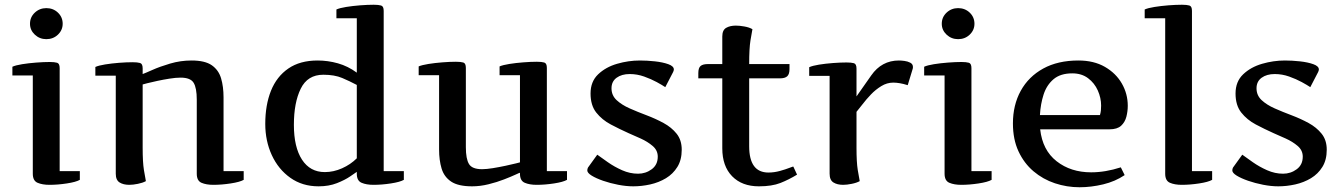

<svg xmlns="http://www.w3.org/2000/svg" viewBox="-20 -770 5659 809"><path d="M106.4 -669.9Q106.4 -697.8 126.7 -716.8Q147 -735.8 175.3 -735.8Q204.1 -735.8 224.1 -716.8Q244.1 -697.8 244.1 -669.9Q244.1 -643.1 224.1 -624Q204.1 -605 175.3 -605Q147 -605 126.7 -624Q106.4 -643.1 106.4 -669.9ZM231.4 -48.8H316.4V-12.2Q299.8 -2.9 261.7 2.9Q223.6 8.8 188.5 8.8Q158.7 8.8 138.4 0.2Q118.2 -8.3 118.2 -38.1V-452.1H32.2V-488.8Q45.9 -495.1 73.2 -499.5Q100.6 -503.9 132.3 -506.3Q164.1 -508.8 189.5 -508.8Q209.5 -508.8 220.5 -505.6Q231.4 -502.4 231.4 -482.9Z M467.8 -451.2H381.8V-487.8Q395.5 -494.1 422.9 -498.5Q450.2 -502.9 481.9 -505.4Q513.7 -507.8 539.1 -507.8Q559.1 -507.8 570.1 -504.6Q581.1 -501.5 581.1 -481.9V-458Q590.8 -461.4 622.1 -475.3Q653.3 -489.3 697 -502.2Q740.7 -515.1 787.1 -515.1Q843.8 -515.1 872.6 -494.9Q901.4 -474.6 911.6 -439.7Q921.9 -404.8 921.9 -359.9V-48.8H1006.8V-12.2Q990.2 -2.9 952.1 2.9Q914.1 8.8 878.9 8.8Q849.1 8.8 829.1 0.2Q809.1 -8.3 809.1 -38.1V-350.1Q809.1 -399.4 795.9 -421.1Q782.7 -442.9 740.7 -442.9Q720.7 -442.9 694.6 -438.7Q668.5 -434.6 643.3 -429.2Q618.2 -423.8 600.8 -419.4Q583.5 -415 581.1 -414.1V-147Q581.1 -86.9 586.4 -53.7Q591.8 -20.5 594.7 -6.8Q581.5 0.5 561 4.6Q540.5 8.8 524.9 8.8Q500 8.8 483.9 -1.2Q467.8 -11.2 467.8 -38.1Z M1483.4 -692.9H1397.5V-730Q1411.1 -736.3 1438.5 -740.7Q1465.8 -745.1 1497.6 -747.6Q1529.3 -750 1554.7 -750Q1574.7 -750 1585.7 -746.8Q1596.7 -743.7 1596.7 -724.1V-48.8H1681.6V-12.2Q1665 -2.9 1627 2.9Q1588.9 8.8 1553.7 8.8Q1523.9 8.8 1503.7 0.2Q1483.4 -8.3 1483.4 -38.1V-45.9Q1477.1 -41.5 1455.3 -26.6Q1433.6 -11.7 1399.7 1.7Q1365.7 15.1 1322.3 15.1Q1253.9 15.1 1203.4 -20.8Q1152.8 -56.6 1125.2 -116.5Q1097.7 -176.3 1097.7 -248Q1097.7 -327.6 1121.8 -387.7Q1146 -447.8 1195.1 -481.4Q1244.1 -515.1 1318.4 -515.1Q1361.3 -515.1 1403.8 -503.2Q1446.3 -491.2 1483.4 -463.9ZM1483.4 -412.1Q1454.1 -427.7 1421.9 -441.4Q1389.6 -455.1 1342.3 -455.1Q1275.9 -455.1 1247.1 -396.2Q1218.3 -337.4 1218.3 -244.1Q1218.3 -149.9 1252.4 -97.4Q1286.6 -44.9 1348.6 -44.9Q1385.3 -44.9 1421.1 -60.8Q1457 -76.7 1483.4 -103Z M2085 -453.1V-490.2Q2098.6 -496.1 2126 -500.5Q2153.3 -504.9 2185.1 -507.3Q2216.8 -509.8 2242.2 -509.8Q2262.2 -509.8 2273.2 -506.6Q2284.2 -503.4 2284.2 -483.9V-48.8H2369.1V-12.2Q2352.5 -2.9 2314.5 2.9Q2276.4 8.8 2241.2 8.8Q2211.4 8.8 2191.2 0.2Q2170.9 -8.3 2170.9 -38.1V-42Q2170.9 -43 2152.6 -34.4Q2134.3 -25.9 2104.2 -14.2Q2074.2 -2.4 2038.8 6.3Q2003.4 15.1 1969.2 15.1Q1910.6 15.1 1880.9 -4.9Q1851.1 -24.9 1840.6 -60.1Q1830.1 -95.2 1830.1 -140.1V-453.1H1744.1V-490.2Q1757.8 -496.1 1785.2 -500.5Q1812.5 -504.9 1844 -507.3Q1875.5 -509.8 1900.9 -509.8Q1921.4 -509.8 1932.1 -506.6Q1942.9 -503.4 1942.9 -483.9V-149.9Q1942.9 -100.6 1956.1 -78.9Q1969.2 -57.1 2011.2 -57.1Q2029.8 -57.1 2056.9 -61.5Q2084 -65.9 2110.1 -71.5Q2136.2 -77.1 2153.8 -81.5Q2171.4 -85.9 2170.9 -85.9V-453.1Z M2496.6 -118.2Q2514.2 -105.5 2541.3 -86.4Q2568.4 -67.4 2601.3 -52.7Q2634.3 -38.1 2668.5 -38.1Q2700.7 -38.1 2726.1 -56.9Q2751.5 -75.7 2751.5 -109.9Q2751.5 -136.7 2730 -155Q2708.5 -173.3 2679.7 -186.3Q2650.9 -199.2 2628.4 -209Q2590.3 -226.1 2553.5 -245.6Q2516.6 -265.1 2492.4 -295.7Q2468.3 -326.2 2468.3 -376Q2468.3 -426.3 2500.2 -456.8Q2532.2 -487.3 2580.1 -501.2Q2627.9 -515.1 2676.3 -515.1Q2706.5 -515.1 2739.7 -511.5Q2772.9 -507.8 2796.1 -499.5Q2819.3 -491.2 2819.3 -477.1Q2819.3 -473.6 2816.4 -466.8L2783.2 -402.8Q2771 -411.1 2747.3 -424.1Q2723.6 -437 2694.1 -447.5Q2664.6 -458 2633.3 -458Q2599.6 -458 2578.1 -442.4Q2556.6 -426.8 2556.6 -397.9Q2556.6 -368.2 2578.1 -348.1Q2599.6 -328.1 2633.3 -313.2Q2667 -298.3 2704.6 -284.2Q2742.2 -270 2775.9 -251.7Q2809.6 -233.4 2831.1 -206.5Q2852.5 -179.7 2852.5 -139.2Q2852.5 -96.2 2834.2 -66.7Q2815.9 -37.1 2785.9 -19Q2755.9 -1 2719.7 7.1Q2683.6 15.1 2648.4 15.1Q2618.2 15.1 2584.5 8.5Q2550.8 2 2521.2 -8.3Q2491.7 -18.6 2473.1 -30Q2454.6 -41.5 2454.6 -51.8Q2454.6 -58.1 2457.5 -64Z M3338.4 -34.2Q3304.2 -13.2 3268.3 1Q3232.4 15.1 3177.7 15.1Q3106.4 15.1 3064.9 -27.3Q3023.4 -69.8 3023.4 -145V-439.9H2922.4V-461.9Q2922.4 -483.9 2931.9 -491.9Q2941.4 -500 2962.4 -500H3023.4V-616.2Q3023.4 -643.1 3039.6 -652.6Q3055.7 -662.1 3080.6 -662.1Q3096.2 -662.1 3116.7 -658.4Q3137.2 -654.8 3150.4 -647Q3147.5 -633.3 3142.1 -599.6Q3136.7 -565.9 3136.7 -500H3306.6V-479Q3306.6 -457.5 3297.1 -448.7Q3287.6 -439.9 3266.6 -439.9H3136.7V-153.8Q3136.7 -43 3217.8 -43Q3242.2 -43 3266.6 -49.8Q3291 -56.6 3307.1 -63Q3323.2 -69.3 3322.8 -67.9Z M3389.6 -486.8Q3403.3 -493.2 3430.7 -497.6Q3458 -502 3489.7 -504.4Q3521.5 -506.8 3546.9 -506.8Q3566.9 -506.8 3577.9 -503.7Q3588.9 -500.5 3588.9 -481V-363.8L3650.9 -452.1Q3694.8 -515.1 3767.6 -515.1Q3776.4 -515.1 3790.3 -513.4Q3804.2 -511.7 3815.4 -505.9Q3826.7 -500 3826.7 -487.8Q3826.7 -482.9 3825.7 -480L3804.7 -411.1Q3786.1 -417 3771.2 -419.4Q3756.3 -421.9 3743.7 -421.9Q3717.3 -421.9 3693.4 -407.2Q3669.4 -392.6 3649.4 -371.6Q3629.4 -350.6 3614 -330.3Q3598.6 -310.1 3588.9 -298.8V-147Q3588.9 -86.9 3594.2 -53.7Q3599.6 -20.5 3602.5 -6.8Q3589.4 0.5 3568.8 4.6Q3548.3 8.8 3532.7 8.8Q3507.8 8.8 3491.7 -1.2Q3475.6 -11.2 3475.6 -38.1V-450.2H3389.6Z M3948.2 -669.9Q3948.2 -697.8 3968.5 -716.8Q3988.8 -735.8 4017.1 -735.8Q4045.9 -735.8 4065.9 -716.8Q4085.9 -697.8 4085.9 -669.9Q4085.9 -643.1 4065.9 -624Q4045.9 -605 4017.1 -605Q3988.8 -605 3968.5 -624Q3948.2 -643.1 3948.2 -669.9ZM4073.2 -48.8H4158.2V-12.2Q4141.6 -2.9 4103.5 2.9Q4065.4 8.8 4030.3 8.8Q4000.5 8.8 3980.2 0.2Q3960 -8.3 3960 -38.1V-452.1H3874V-488.8Q3887.7 -495.1 3915 -499.5Q3942.4 -503.9 3974.1 -506.3Q4005.9 -508.8 4031.2 -508.8Q4051.3 -508.8 4062.3 -505.6Q4073.2 -502.4 4073.2 -482.9Z M4248 -250Q4248 -327.6 4281 -387.5Q4314 -447.3 4375.7 -481.2Q4437.5 -515.1 4523.9 -515.1Q4588.9 -515.1 4635.5 -488.3Q4682.1 -461.4 4707 -418Q4731.9 -374.5 4731.9 -324.2Q4731.9 -301.3 4726.1 -278.3Q4720.2 -255.4 4703.9 -240.2Q4687.5 -225.1 4654.8 -225.1H4362.8Q4372.6 -137.2 4432.1 -90.6Q4491.7 -43.9 4577.6 -43.9Q4637.7 -43.9 4702.6 -64.9L4718.8 -32.2Q4679.2 -5.4 4628.4 6.8Q4577.6 19 4528.8 19Q4475.1 19 4424.8 2.2Q4374.5 -14.6 4334.7 -48.3Q4294.9 -82 4271.5 -132.3Q4248 -182.6 4248 -250ZM4614.7 -285.2Q4617.7 -294.9 4618.7 -304.7Q4619.6 -314.5 4619.6 -325.2Q4619.6 -357.4 4605.7 -388.7Q4591.8 -419.9 4564.7 -440.4Q4537.6 -460.9 4498 -460.9Q4448.2 -460.9 4419.2 -436.3Q4390.1 -411.6 4377.2 -371.6Q4364.3 -331.5 4361.8 -285.2Z M5002.4 -48.8H5087.4V-12.2Q5070.8 -2.9 5032.7 2.9Q4994.6 8.8 4959.5 8.8Q4929.7 8.8 4909.7 0.2Q4889.6 -8.3 4889.6 -38.1V-692.9H4803.2V-730Q4816.9 -736.3 4844.5 -740.7Q4872.1 -745.1 4903.6 -747.6Q4935.1 -750 4960.4 -750Q4980.5 -750 4991.5 -746.8Q5002.4 -743.7 5002.4 -724.1Z M5214.4 -118.2Q5231.9 -105.5 5259 -86.4Q5286.1 -67.4 5319.1 -52.7Q5352.1 -38.1 5386.2 -38.1Q5418.5 -38.1 5443.8 -56.9Q5469.2 -75.7 5469.2 -109.9Q5469.2 -136.7 5447.8 -155Q5426.3 -173.3 5397.5 -186.3Q5368.7 -199.2 5346.2 -209Q5308.1 -226.1 5271.2 -245.6Q5234.4 -265.1 5210.2 -295.7Q5186 -326.2 5186 -376Q5186 -426.3 5218 -456.8Q5250 -487.3 5297.9 -501.2Q5345.7 -515.1 5394 -515.1Q5424.3 -515.1 5457.5 -511.5Q5490.7 -507.8 5513.9 -499.5Q5537.1 -491.2 5537.1 -477.1Q5537.1 -473.6 5534.2 -466.8L5501 -402.8Q5488.8 -411.1 5465.1 -424.1Q5441.4 -437 5411.9 -447.5Q5382.3 -458 5351.1 -458Q5317.4 -458 5295.9 -442.4Q5274.4 -426.8 5274.4 -397.9Q5274.4 -368.2 5295.9 -348.1Q5317.4 -328.1 5351.1 -313.2Q5384.8 -298.3 5422.4 -284.2Q5460 -270 5493.7 -251.7Q5527.3 -233.4 5548.8 -206.5Q5570.3 -179.7 5570.3 -139.2Q5570.3 -96.2 5552 -66.7Q5533.7 -37.1 5503.7 -19Q5473.6 -1 5437.5 7.1Q5401.4 15.1 5366.2 15.1Q5335.9 15.1 5302.2 8.5Q5268.6 2 5239 -8.3Q5209.5 -18.6 5190.9 -30Q5172.4 -41.5 5172.4 -51.8Q5172.4 -58.1 5175.3 -64Z"/></svg>

Font: Artifika
Style: Regular
Weight: 400
Designer: Yulya Zhdanova, Ivan Petrov | Cyreal.org
Foundry: Cyreal.org
Version: Version 1.102; ttfautohint (v1.8.4.7-5d5b)